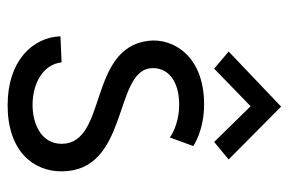

<svg xmlns="http://www.w3.org/2000/svg" viewBox="-150 -610 775 516"><g transform="rotate(90 238.0 -352.5)"><path d="M409 -579 267 -720 119 -579 165 -540 266 -638 362 -540ZM78 -127C81 -52 144 15 263 15C387 15 441 -54 441 -130C441 -310 176 -270 164 -368C159 -416 199 -446 261 -446C318 -446 350 -421 350 -421L373 -484C373 -484 332 -513 261 -513C129 -513 83 -428 90 -365C108 -200 367 -254 367 -130C367 -74 311 -52 263 -52C206 -52 154 -79 148 -130Z"/></g></svg>

Font: Advent Pro
Style: Medium
Weight: 500
Designer: Andreas Kalpakidis
Foundry: Andreas Kalpakidis
Version: Version 2.002 2008